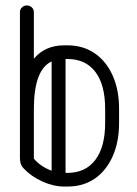

<svg xmlns="http://www.w3.org/2000/svg" viewBox="-20 -679 503 703"><path d="M416 -229Q416 -159 392.5 -106.5Q369 -54 327 -25Q285 4 227 4H215Q176 4 135 -14.5Q94 -33 66 -63Q58 -72 55.5 -81Q53 -90 53 -101V-634Q53 -645 60.5 -652Q68 -659 78 -659Q89 -659 96.5 -652Q104 -645 104 -634V-464Q145 -513 215 -513H227Q284 -513 326.5 -484Q369 -455 392.5 -402.5Q416 -350 416 -280ZM365 -229V-280Q365 -369 329 -416Q293 -463 227 -463H220V-46H227Q293 -46 329 -93.5Q365 -141 365 -229ZM104 -279V-98Q130 -68 169 -54V-454Q104 -424 104 -279Z"/></svg>

Font: Libertine Sup
Style: Regular
Weight: 400
Designer: Bastien Sozeau
Foundry: NBR — Bastien Sozeau
Version: Version 2.003; ttfautohint (v1.8.4.7-5d5b);gftools[0.9.33]